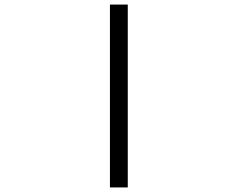

<svg xmlns="http://www.w3.org/2000/svg" viewBox="-20 -790 1040 840"><path d="M461 -770H539V30H461Z"/></svg>

Font: LINE Seed JP_TTF Regular
Style: Regular
Weight: 400
Designer: LINE & Fontrix & Fontworks
Version: Version 1.002